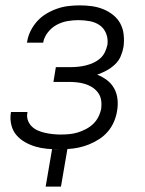

<svg xmlns="http://www.w3.org/2000/svg" viewBox="-20 -548 540 715"><path d="M150 147 174 7Q179 8 185.5 8Q192 8 198 8H200Q177 8 155 6Q133 4 112.5 -2Q92 -8 73.5 -18.5Q55 -29 41.5 -44.5Q28 -60 22.5 -81.5Q17 -103 20 -125L21 -131H82V-128Q79 -113 84 -99.5Q89 -86 99 -76.5Q109 -67 122 -61.5Q135 -56 149 -53Q163 -50 177.5 -48.5Q192 -47 206 -47Q222 -47 238 -48.5Q254 -50 269 -54.5Q284 -59 299.5 -67Q315 -75 327 -86.5Q339 -98 346.5 -113Q354 -128 357 -144Q359 -160 356.5 -175.5Q354 -191 345 -203Q336 -215 323.5 -223Q311 -231 296 -235.5Q281 -240 265.5 -241.5Q250 -243 234 -243H179L188 -298H243Q257 -298 271.5 -299.5Q286 -301 300 -304.5Q314 -308 327.5 -314Q341 -320 352.5 -330Q364 -340 370.5 -353.5Q377 -367 380 -381Q383 -403 375.5 -422.5Q368 -442 352 -453.5Q336 -465 315 -469Q294 -473 272 -473Q252 -473 231.5 -469.5Q211 -466 192 -456Q173 -446 159 -428.5Q145 -411 141 -391V-389H80L81 -392Q84 -413 94 -433Q104 -453 119 -469.5Q134 -486 153.5 -497.5Q173 -509 193.5 -516Q214 -523 235 -525.5Q256 -528 277 -528Q300 -528 322 -525Q344 -522 364 -514Q384 -506 401 -492.5Q418 -479 428 -460.5Q438 -442 440.5 -419.5Q443 -397 440 -374Q437 -356 429.5 -338.5Q422 -321 407.5 -307.5Q393 -294 376 -285Q359 -276 342 -270Q362 -262 378.5 -249.5Q395 -237 405 -219Q415 -201 417.5 -179Q420 -157 416 -135Q413 -115 404.5 -95Q396 -75 382 -58.5Q368 -42 349.5 -30Q331 -18 311 -10Q291 -2 271 2Q251 6 231 7L207 147Z"/></svg>

Font: Iosevka Term Curly Lt Obl
Style: Regular
Weight: 300
Italic angle: -9°
Designer: Belleve Invis
Foundry: Belleve Invis
Version: Version 32.3.0